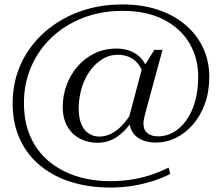

<svg xmlns="http://www.w3.org/2000/svg" viewBox="-20 -693 1008 866"><path d="M477 153Q385 153 305 129Q225 105 165 57Q105 9 71 -62.5Q37 -134 37 -227Q37 -304 61 -371.5Q85 -439 130 -494.5Q175 -550 236.5 -590Q298 -630 372.5 -651.5Q447 -673 532 -673Q623 -673 695.5 -648Q768 -623 819 -578.5Q870 -534 897 -475Q924 -416 924 -346Q924 -279 904 -224.5Q884 -170 850 -131Q816 -92 773 -71Q730 -50 685 -50Q646 -50 619.5 -62Q593 -74 579.5 -94.5Q566 -115 564 -140L556 -141L622 -390L630 -394L676 -468H713L635 -181Q632 -168 629.5 -157.5Q627 -147 627 -136Q627 -107 645 -92.5Q663 -78 693 -78Q730 -78 762.5 -96.5Q795 -115 820.5 -150.5Q846 -186 860 -236Q874 -286 874 -347Q874 -431 834.5 -498Q795 -565 718.5 -604.5Q642 -644 532 -644Q437 -644 356 -613Q275 -582 215 -526Q155 -470 121.5 -394Q88 -318 88 -228Q88 -142 117.5 -76Q147 -10 200.5 34.5Q254 79 324.5 101.5Q395 124 477 124Q534 124 582 115.5Q630 107 669.5 93Q709 79 740 63L748 91Q719 107 677.5 121Q636 135 585.5 144Q535 153 477 153ZM421 -49Q378 -49 342 -67Q306 -85 284.5 -121.5Q263 -158 263 -212Q263 -261 280 -308Q297 -355 329 -392.5Q361 -430 406 -452Q451 -474 506 -474Q540 -474 569 -462.5Q598 -451 618 -428.5Q638 -406 647 -371L627 -350Q620 -384 603 -405Q586 -426 562.5 -436Q539 -446 512 -446Q480 -446 453 -432.5Q426 -419 404 -395.5Q382 -372 366.5 -341.5Q351 -311 343 -275.5Q335 -240 335 -203Q335 -162 346.5 -134Q358 -106 379.5 -91.5Q401 -77 428 -77Q458 -77 486.5 -92.5Q515 -108 541.5 -139.5Q568 -171 592 -218L609 -201Q582 -150 553 -116.5Q524 -83 491.5 -66Q459 -49 421 -49Z"/></svg>

Font: Roboto Serif 120pt Expanded Light
Style: Italic
Weight: 300
Width: 7
Italic angle: -10°
Designer: Greg Gazdowicz
Foundry: Commercial Type
Version: Version 1.008